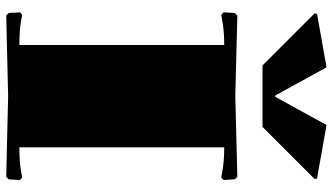

<svg xmlns="http://www.w3.org/2000/svg" viewBox="-240 -800 1041 600"><g transform="rotate(90 280.0 -499.5)"><path d="M184.1 -799.8 21 -962.9 22.9 -970.2 189.9 -1000 277.8 -839.8H282.2L370.1 -1000L537.1 -970.2L539.1 -962.9L376 -799.8ZM120.1 -680.2Q75.7 -680.2 42 -673.8L25.9 -670.9L18.1 -678.2L20 -712.9L27.8 -721.2L279.8 -714.8L532.2 -721.2L540 -712.9L542 -678.2L534.2 -670.9L518.1 -673.8Q484.4 -680.2 439.9 -680.2V-40Q486.8 -40 518.1 -45.9L534.2 -48.8L542 -42L540 -6.8L532.2 1L279.8 -4.9L27.8 1L20 -6.8L18.1 -42L25.9 -48.8L42 -45.9Q73.2 -40 120.1 -40Z"/></g></svg>

Font: Yokawerad
Style: Regular
Weight: 500
Designer: gluk
Foundry: gluk
Version: Version 0.79